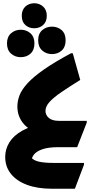

<svg xmlns="http://www.w3.org/2000/svg" viewBox="-20 -906 587 1182"><path d="M12 60Q12 12 38 -30Q64 -72 118 -102Q172 -132 253 -145L201 -96Q150 -110 118.5 -152.5Q87 -195 87 -250Q87 -286 101 -321Q115 -356 150.5 -394.5Q186 -433 251 -478.5Q316 -524 417 -578H428L474 -414Q405 -371 357.5 -338.5Q310 -306 285 -278.5Q260 -251 260 -223Q260 -198 280.5 -180Q301 -162 344 -162H514V-151L455 0H341Q276 0 239 13.5Q202 27 187.5 47.5Q173 68 173 89L171 62Q185 81 218.5 89Q252 97 313 97H497V108L441 256H301Q211 256 146.5 232Q82 208 47 164Q12 120 12 60ZM191 -732Q158 -732 136 -752Q114 -772 114 -809Q114 -845 136 -865.5Q158 -886 191 -886Q223 -886 245.5 -865.5Q268 -845 268 -809Q268 -772 245.5 -752Q223 -732 191 -732ZM300 -573Q265 -573 240 -595Q215 -617 215 -658Q215 -699 240 -720.5Q265 -742 300 -742Q335 -742 359.5 -720.5Q384 -699 384 -658Q384 -617 360 -595Q336 -573 300 -573ZM107 -554Q73 -554 48 -576Q23 -598 23 -639Q23 -679 48 -701Q73 -723 108 -723Q143 -723 167.5 -701Q192 -679 192 -639Q192 -598 168 -576Q144 -554 107 -554Z"/></svg>

Font: Kufam ExtraBold
Style: Regular
Weight: 800
Designer: Wael Morcos, Artur Schmal
Foundry: Original Type
Version: Version 1.300; ttfautohint (v1.8.3)